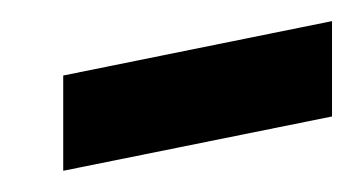

<svg xmlns="http://www.w3.org/2000/svg" viewBox="-20 -412 333 181"><path d="M293 -392.1V-302.2L39.6 -251V-340.8Z"/></svg>

Font: Flanker
Style: Bold Italic
Weight: 700
Italic angle: -12°
Designer: Flanker
Version: Version 2.000